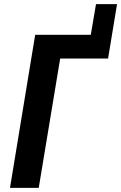

<svg xmlns="http://www.w3.org/2000/svg" viewBox="-20 -902 582 922"><path d="M28 0 149 -735H416L441 -882H542L499 -621H269L166 0Z"/></svg>

Font: Iosevka Heavy Oblique
Style: Regular
Weight: 900
Italic angle: -9°
Monospace: yes
Designer: Belleve Invis
Foundry: Belleve Invis
Version: Version 32.5.0; ttfautohint (v1.8.4)